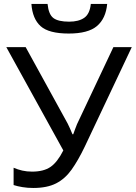

<svg xmlns="http://www.w3.org/2000/svg" viewBox="-20 -934 682 964"><path d="M436 -914.1H518.1Q511.2 -840.8 466.8 -803.2Q422.4 -765.6 325.2 -765.6Q225.1 -765.6 184.1 -802.5Q143.1 -839.4 137.7 -914.1H218.8Q224.1 -861.3 248.3 -843.3Q272.5 -825.2 327.1 -825.2Q375 -825.2 402.8 -844.5Q430.7 -863.8 436 -914.1ZM641.6 -697.3 405.8 -198.2Q372.6 -128.9 339.6 -82.5Q306.6 -36.1 261.5 -13.2Q216.3 9.8 147 9.8Q118.7 9.8 93.3 5.6Q67.9 1.5 48.3 -4.9V-91.8Q68.4 -83 91.6 -77.6Q114.7 -72.3 141.1 -72.3Q199.2 -72.3 233.6 -95.9Q268.1 -119.6 297.9 -178.7L11.7 -697.3H108.9L319.8 -313.5Q325.2 -303.2 331.8 -288.1Q338.4 -272.9 343.8 -259.8H347.7Q351.6 -270 356.9 -285.2Q362.3 -300.3 366.7 -310.5L549.3 -697.3Z"/></svg>

Font: Lunasima
Style: Regular
Weight: 400
Designer: The DocRepair Project, Monotype Design Team
Foundry: Google
Version: Version 2.009